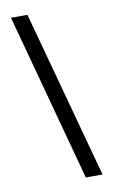

<svg xmlns="http://www.w3.org/2000/svg" viewBox="-80 -723 454 768"><g transform="rotate(-10 147.0 -338.5)"><path d="M273 2H205L21 -679H88Z"/></g></svg>

Font: Pavanam
Style: Regular
Weight: 400
Designer: Tharique Azeez
Foundry: Tharique Azeez
Version: Version 1.86; ttfautohint (v1.3) -l 8 -r 50 -G 200 -x 14 -D 